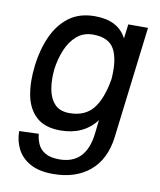

<svg xmlns="http://www.w3.org/2000/svg" viewBox="-81 -575 702 844"><g transform="rotate(10 270.0 -152.5)"><path d="M452 0Q439 100 376 152.5Q313 205 212 205Q150 205 110.5 183Q71 161 52.5 124.5Q34 88 34 45L121 42Q123 66 133 88Q143 110 166 123.5Q189 137 229 137Q347 137 364 0L371 -63Q315 11 211 11Q142 11 104 -23.5Q66 -58 54.5 -117Q43 -176 52 -249V-250V-251Q61 -324 87.5 -382.5Q114 -441 160 -475.5Q206 -510 275 -510Q379 -510 417 -436L425 -500H513ZM281 -429Q238 -429 208.5 -403.5Q179 -378 162 -337Q145 -296 139 -249Q134 -203 141 -162Q148 -121 171 -96Q194 -71 237 -71Q307 -71 343 -116Q379 -161 394 -250Q401 -338 376 -383.5Q351 -429 281 -429Z"/></g></svg>

Font: Haskoy Medium
Style: Italic
Weight: 500
Designer: Ertekin Erdin
Foundry: Ertekin Erdin
Version: Version 2.000; ttfautohint (v1.8.4.7-5d5b)